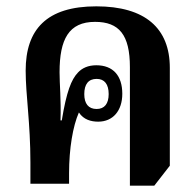

<svg xmlns="http://www.w3.org/2000/svg" viewBox="-20 -580 619 606"><path d="M390 6H467L516 -57V-366C516 -491 438 -560 284 -560C127 -560 61 -487 61 -357C61 -280 76 -192 76 -67V0H198V-33C198 -111 210 -182 229 -225C244 -202 268 -196 290 -196C336 -196 366 -230 366 -284C366 -341 337 -374 284 -374C258 -374 239 -365 226 -351C205 -329 190 -291 175 -200H171C173 -268 168 -313 168 -352C168 -456 197 -511 280 -511C356 -511 390 -470 390 -368ZM285 -236C259 -236 246 -253 246 -283C246 -314 259 -331 285 -331C310 -331 323 -314 323 -283C323 -253 310 -236 285 -236Z"/></svg>

Font: Noto Serif Thai Condensed
Style: Bold
Weight: 700
Width: 3
Designer: Monotype Design Team
Foundry: Monotype Imaging Inc.
Version: Version 2.002